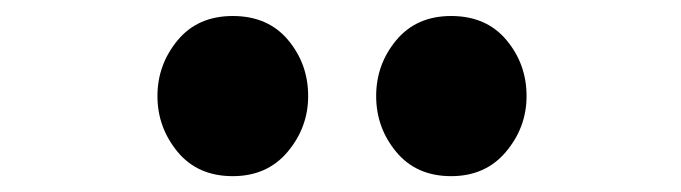

<svg xmlns="http://www.w3.org/2000/svg" viewBox="-20 -915 851 240"><path d="M365.2 -794.9Q365.2 -755.9 339.6 -725.3Q314 -694.8 271 -694.8Q227.1 -694.8 201.9 -725.3Q176.8 -755.9 176.8 -794.9Q176.8 -834 201.9 -864.5Q227.1 -895 271 -895Q314.9 -895 340.1 -865Q365.2 -835 365.2 -794.9ZM638.2 -794.9Q638.2 -755.9 612.5 -725.3Q586.9 -694.8 543.9 -694.8Q500.5 -694.8 475.3 -725.1Q450.2 -755.4 450.2 -794.9Q450.2 -834.5 475.3 -864.7Q500.5 -895 543.9 -895Q587.9 -895 613 -865Q638.2 -835 638.2 -794.9Z"/></svg>

Font: Sinkin Sans 900 X Black
Style: Regular
Weight: 950
Designer: Keith Bates
Foundry: K-Type
Version: Sinkin Sans (version 1.0)  by Keith Bates   •   © 2014   www